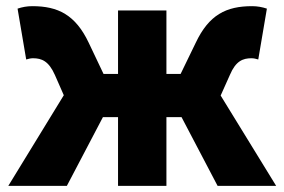

<svg xmlns="http://www.w3.org/2000/svg" viewBox="-20 -603 923 623"><path d="M696 -293 726 -360C745 -405 768 -414 796 -414C804 -414 811 -412 818 -410L846 -575C831 -580 815 -583 798 -583C714 -583 658 -555 615 -464L566 -363H520V-569H363V-363H316L268 -464C225 -555 168 -583 85 -583C67 -583 52 -580 37 -575L65 -410C72 -412 79 -414 87 -414C115 -414 138 -405 158 -360L187 -294L7 0H197L314 -223H363V0H520V-223H569L686 0H876Z"/></svg>

Font: Noto Sans CJK Black
Style: Bold
Weight: 900
Designer: Ryoko NISHIZUKA (kana & ideographs); Paul D. Hunt (Latin, Greek & Cyrillic); Wenlong ZHANG (bopomofo); Sandoll Communica
Foundry: Adobe Systems Incorporated
Version: Version 1.000;PS 1;hotconv 1.0.78;makeotf.lib2.5.61930